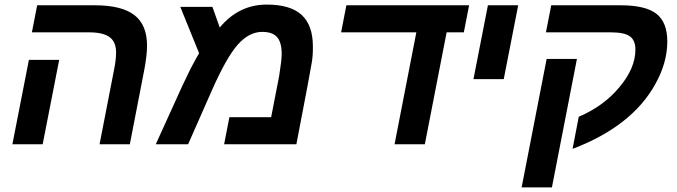

<svg xmlns="http://www.w3.org/2000/svg" viewBox="-20 -629 2950 837"><path d="M238 -368 166 0H34L106 -368ZM486 -401Q486 -446 458 -467Q430 -488 368 -488H119L142 -606H393Q510 -606 565.5 -563.5Q621 -521 621 -430Q621 -391 610 -330L546 0H414L479 -334Q486 -372 486 -401Z M1143 -609Q1246 -609 1295 -564Q1344 -519 1344 -426Q1344 -400 1343 -389Q1341 -363 1338 -350Q1335 -327 1272 0H957L980 -118H1162L1197 -298Q1208 -366 1208 -394Q1208 -444 1188 -467Q1168 -490 1123 -490Q1066 -490 1017 -435Q968 -380 905 -238L800 0H659L774 -253Q795 -298 811 -330Q838 -381 848 -397L766 -599H906L938 -509Q1021 -609 1143 -609Z M1927 -488 1832 0H1700L1795 -488H1467L1490 -606H2025L2002 -488Z M2044 -284 2107 -606H2239L2176 -284Z M2363 -372H2495L2386 188H2254ZM2360 -488 2383 -606H2685Q2794 -606 2841.5 -569Q2889 -532 2889 -448Q2889 -355 2836 -261Q2734 -78 2476 20L2503 -120Q2613 -167 2681 -250Q2750 -332 2750 -413Q2750 -453 2726 -470.5Q2702 -488 2643 -488Z"/></svg>

Font: Libra Sans
Style: Bold Italic
Weight: 700
Italic angle: -12°
Foundry: Context Ltd
Version: Version 1.002